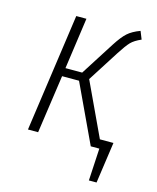

<svg xmlns="http://www.w3.org/2000/svg" viewBox="-104 -605 673 821"><g transform="rotate(15 232.5 -194.5)"><path d="M368 -39H428L402 143H368L376 0H338L217 -258H142L105 0H60L134 -522H179L147 -295H221L316 -444Q341 -483 361 -501Q381 -519 416 -532L430 -497Q400 -484 385 -468.5Q370 -453 345 -414L257 -276Z"/></g></svg>

Font: Fira Sans Condensed ExtraLight
Style: Italic
Weight: 275
Width: 3
Italic angle: -8°
Designer: Carrois Corporate & Edenspiekermann AG
Foundry: Carrois Corporate GbR & Edenspiekermann AG
Version: Version 4.203